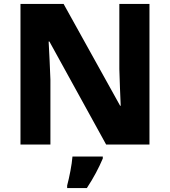

<svg xmlns="http://www.w3.org/2000/svg" viewBox="-20 -734 863 975"><path d="M739 0V-714H586V-383C587 -325 591 -254 593 -197H590L303 -714H84V0H236V-330C234 -391 230 -465 227 -523H231L519 0ZM502 71V61H348C345 102 332 167 321 208V221H421C456 168 481 120 502 71Z"/></svg>

Font: Noto Sans Gurmukhi ExtraBold
Style: Regular
Weight: 800
Designer: Jelle Bosma - Monotype Design Team
Foundry: Monotype Imaging Inc.
Version: Version 2.004